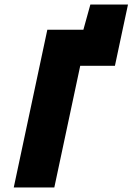

<svg xmlns="http://www.w3.org/2000/svg" viewBox="-20 -832 588 852"><path d="M381 -812 350 -700 338 -644H512L548 -812ZM41 0H221L336 -540H490L524 -700H190Z"/></svg>

Font: Advent Pro Black
Style: Italic
Weight: 900
Italic angle: -12°
Version: Version 3.000